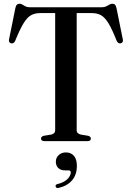

<svg xmlns="http://www.w3.org/2000/svg" viewBox="-20 -738 690 1004"><path d="M136 -700H512Q526 -700 535.5 -704.8Q545 -709.5 552.2 -714Q559.5 -718.5 566.5 -718.5Q576 -718.5 581 -713.8Q586 -709 589 -696.5L622 -533Q624 -524 621.2 -518.5Q618.5 -513 611.5 -511.5Q605 -510 599.8 -513Q594.5 -516 590.5 -523.5Q566 -586 546.8 -617Q527.5 -648 507.5 -658.8Q487.5 -669.5 460.5 -669.5H381V-56.5Q381 -47.5 386.8 -42Q392.5 -36.5 403.5 -34L441 -28Q455 -24 455 -13Q455 0 437.5 0H212.5Q203 0 198.8 -3.8Q194.5 -7.5 194.5 -13Q194.5 -24 209 -28L246.5 -34Q257.5 -36.5 263 -42Q268.5 -47.5 268.5 -56.5V-669.5H189Q162 -669.5 142 -658.2Q122 -647 103 -616Q84 -585 59 -523.5Q55.5 -516 50 -513Q44.5 -510 38 -511.5Q31 -513 28.2 -518.5Q25.5 -524 27.5 -533L60.5 -696.5Q63.5 -709 68.8 -713.8Q74 -718.5 83 -718.5Q90.5 -718.5 97 -714Q103.5 -709.5 112.8 -704.8Q122 -700 136 -700ZM321.5 153Q296.5 153 284.2 140Q272 127 272 108Q272 86.5 287 72.8Q302 59 324.5 59Q350.5 59 366.2 76.5Q382 94 382 129.5Q382 175 357.5 204.2Q333 233.5 287.5 244.5Q280.5 246 276.5 244.2Q272.5 242.5 271 238Q269.5 233.5 271.8 229.8Q274 226 280.5 224.5Q303.5 219 319 209Q334.5 199 342.2 186.8Q350 174.5 350 163.5Q350 153 339 153Z"/></svg>

Font: Fraunces 60pt
Style: Regular
Weight: 400
Version: Version 1.000;[b76b70a41]